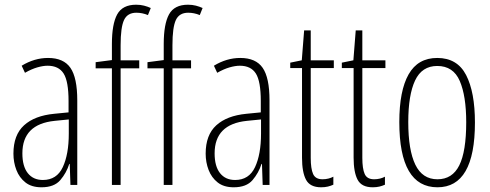

<svg xmlns="http://www.w3.org/2000/svg" viewBox="-20 -785 2082 815"><path d="M184 -539Q250 -539 279 -497Q308 -455 308 -359V0H279L276 -89H274Q262 -51 236 -20.5Q210 10 156 10Q114 10 88 -10.5Q62 -31 49.5 -63.5Q37 -96 37 -133Q37 -212 82 -253Q127 -294 210 -302L271 -308V-356Q271 -440 250 -473Q229 -506 182 -506Q163 -506 138.5 -499Q114 -492 86 -476L72 -506Q126 -539 184 -539ZM212 -272Q75 -258 75 -134Q75 -79 98 -50Q121 -21 162 -21Q221 -21 246.5 -75.5Q272 -130 272 -218V-278Z M571 -495H492V0H455V-495H386V-521L455 -530V-598Q455 -683 477.5 -724Q500 -765 558 -765Q576 -765 591.5 -761Q607 -757 620 -751L608 -721Q596 -726 583.5 -728.5Q571 -731 559 -731Q521 -731 506.5 -700Q492 -669 492 -593V-529H571Z M791 -495H712V0H675V-495H606V-521L675 -530V-598Q675 -683 697.5 -724Q720 -765 778 -765Q796 -765 811.5 -761Q827 -757 840 -751L828 -721Q816 -726 803.5 -728.5Q791 -731 779 -731Q741 -731 726.5 -700Q712 -669 712 -593V-529H791Z M1000 -539Q1066 -539 1095 -497Q1124 -455 1124 -359V0H1095L1092 -89H1090Q1078 -51 1052 -20.5Q1026 10 972 10Q930 10 904 -10.5Q878 -31 865.5 -63.5Q853 -96 853 -133Q853 -212 898 -253Q943 -294 1026 -302L1087 -308V-356Q1087 -440 1066 -473Q1045 -506 998 -506Q979 -506 954.5 -499Q930 -492 902 -476L888 -506Q942 -539 1000 -539ZM1028 -272Q891 -258 891 -134Q891 -79 914 -50Q937 -21 978 -21Q1037 -21 1062.5 -75.5Q1088 -130 1088 -218V-278Z M1349 -24Q1362 -24 1374 -27Q1386 -30 1395 -35V-1Q1384 4 1371.5 7Q1359 10 1343 10Q1296 10 1279 -22Q1262 -54 1262 -116V-496H1212V-519L1261 -529L1271 -656H1299V-529H1397V-496H1299V-115Q1299 -69 1309 -46.5Q1319 -24 1349 -24Z M1568 -24Q1581 -24 1593 -27Q1605 -30 1614 -35V-1Q1603 4 1590.5 7Q1578 10 1562 10Q1515 10 1498 -22Q1481 -54 1481 -116V-496H1431V-519L1480 -529L1490 -656H1518V-529H1616V-496H1518V-115Q1518 -69 1528 -46.5Q1538 -24 1568 -24Z M1996 -265Q1996 10 1837 10Q1675 10 1675 -267Q1675 -400 1714.5 -469.5Q1754 -539 1836 -539Q1921 -539 1958.5 -466.5Q1996 -394 1996 -265ZM1713 -267Q1713 -148 1743 -86Q1773 -24 1837 -24Q1900 -24 1929.5 -83Q1959 -142 1959 -266Q1959 -378 1931.5 -441.5Q1904 -505 1836 -505Q1771 -505 1742 -443.5Q1713 -382 1713 -267Z"/></svg>

Font: Noto Sans Devanagari ExtraCondensed ExtraLight
Style: Regular
Weight: 200
Width: 2
Designer: Jelle Bosma - Monotype Design Team
Foundry: Monotype Imaging Inc.
Version: Version 2.004; ttfautohint (v1.8.4.7-5d5b)